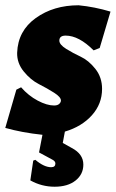

<svg xmlns="http://www.w3.org/2000/svg" viewBox="-33 -500 439 728"><path d="M265 -480Q326 -474 386 -456L345 -318L322 -309Q266 -365 216 -365Q192 -365 192 -346Q192 -331 217.5 -315Q243 -299 273 -285Q303 -271 328.5 -239Q354 -207 354 -163Q354 -106 315.5 -63Q277 -20 213 -1L205 42L239 61Q283 84 283 124Q283 161 253.5 184.5Q224 208 174 208Q125 208 82 184L93 109L101 106Q134 134 161 134Q177 134 177 120Q177 111 165 105L115 78L128 11H127Q51 3 -13 -15L29 -160L47 -169Q75 -137 110 -118.5Q145 -100 172 -100Q185 -100 191.5 -106Q198 -112 198 -119Q198 -132 172 -148.5Q146 -165 114.5 -181Q83 -197 57 -229Q31 -261 32 -300Q35 -383 102.5 -431.5Q170 -480 265 -480Z"/></svg>

Font: Alegreya Sans Black
Style: Italic
Weight: 900
Italic angle: -7°
Designer: Juan Pablo del Peral
Foundry: Huerta Tipografica
Version: Version 2.007